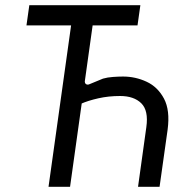

<svg xmlns="http://www.w3.org/2000/svg" viewBox="-20 -720 740 740"><path d="M512 0 544 -230Q553 -294 524.5 -322Q496 -350 443 -350Q398 -350 358.5 -341Q319 -332 292 -320L307 -409Q306 -399 312 -395.5Q318 -392 326 -396L377 -417Q394 -422 416 -423.5Q438 -425 454 -425Q502 -425 545 -405Q588 -385 612 -340Q636 -295 626 -220L595 0ZM167 0 254 -622H82L93 -700H521L510 -622H337L250 0Z"/></svg>

Font: Finlandica
Style: Italic
Weight: 400
Italic angle: -8°
Designer: Niklas Ekholm, Juho Hiilivirta, Jaakko Suomalainen
Foundry: Helsinki Type Studio
Version: Version 1.064